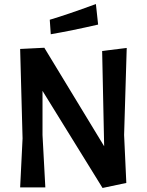

<svg xmlns="http://www.w3.org/2000/svg" viewBox="-20 -930 729 953"><path d="M609 -692 596 -260 607 -22 489 3 191 -479V-260L205 0H80L92 -243L80 -687L200 -693L497 -204L487 -677ZM456 -910 467 -808Q336 -778 232 -760L227 -832Q312 -857 456 -910Z"/></svg>

Font: Acme
Style: Regular
Weight: 400
Designer: Juan Pablo del Peral
Foundry: Juan Pablo del Peral
Version: Version 1.002